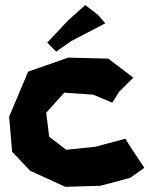

<svg xmlns="http://www.w3.org/2000/svg" viewBox="-20 -717 583 749"><path d="M500 -414.1 402.3 -488.3 246.1 -492.2 89.8 -437.5 15.6 -261.7 27.3 -125 97.7 -50.8 234.4 11.7 371.1 7.8 488.3 -23.4 543 -62.5 496.1 -132.8 468.8 -175.8 351.6 -144.5 238.3 -132.8 171.9 -183.6 160.2 -277.3 230.5 -355.5 343.8 -347.7 418 -316.4 445.3 -359.4ZM312.5 -697.3 246.1 -637.7 164.1 -550.8 199.2 -515.6 257.8 -556.6 390.6 -626 363.3 -658.2Z"/></svg>

Font: MaokenAssortedSans-Lite
Style: Lite
Weight: 400
Version: Version 1.400